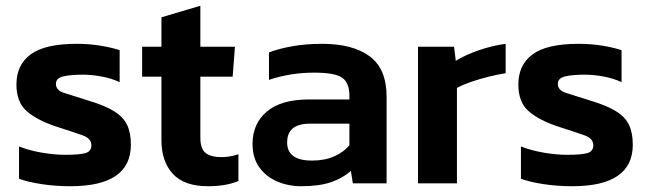

<svg xmlns="http://www.w3.org/2000/svg" viewBox="-20 -636 2252 666"><path d="M224 10Q171 10 123 2.5Q75 -5 46 -16V-128Q81 -114 125 -106.5Q169 -99 206 -99Q256 -99 276.5 -105Q297 -111 297 -132Q297 -156 265.5 -167Q234 -178 172 -198Q107 -220 72 -251Q37 -282 37 -343Q37 -411 86.5 -447.5Q136 -484 246 -484Q290 -484 329 -477.5Q368 -471 395 -462V-351Q368 -364 333 -370.5Q298 -377 268 -377Q225 -377 199.5 -371Q174 -365 174 -345Q174 -323 201.5 -314Q229 -305 287 -287Q344 -270 376 -250Q408 -230 421 -202.5Q434 -175 434 -134Q434 10 224 10Z M701 10Q619 10 579.5 -33Q540 -76 540 -150V-370H473V-474H540V-576L675 -616V-474H795L787 -370H675V-159Q675 -120 693 -105.5Q711 -91 749 -91Q777 -91 807 -101V-8Q785 1 759 5.5Q733 10 701 10Z M1025 10Q980 10 941.5 -6.5Q903 -23 879.5 -55.5Q856 -88 856 -137Q856 -207 905.5 -249Q955 -291 1052 -291H1192V-304Q1192 -348 1167.5 -366Q1143 -384 1069 -384Q988 -384 913 -359V-454Q946 -467 993.5 -475.5Q1041 -484 1097 -484Q1204 -484 1262.5 -440.5Q1321 -397 1321 -301V0H1204L1197 -43Q1169 -18 1128 -4Q1087 10 1025 10ZM1062 -79Q1107 -79 1140 -94Q1173 -109 1192 -132V-207H1055Q976 -207 976 -142Q976 -79 1062 -79Z M1430 0V-474H1555L1561 -425Q1593 -445 1640.5 -461.5Q1688 -478 1734 -484V-382Q1707 -378 1675 -370Q1643 -362 1614 -352Q1585 -342 1565 -331V0Z M1965 10Q1912 10 1864 2.5Q1816 -5 1787 -16V-128Q1822 -114 1866 -106.5Q1910 -99 1947 -99Q1997 -99 2017.5 -105Q2038 -111 2038 -132Q2038 -156 2006.5 -167Q1975 -178 1913 -198Q1848 -220 1813 -251Q1778 -282 1778 -343Q1778 -411 1827.5 -447.5Q1877 -484 1987 -484Q2031 -484 2070 -477.5Q2109 -471 2136 -462V-351Q2109 -364 2074 -370.5Q2039 -377 2009 -377Q1966 -377 1940.5 -371Q1915 -365 1915 -345Q1915 -323 1942.5 -314Q1970 -305 2028 -287Q2085 -270 2117 -250Q2149 -230 2162 -202.5Q2175 -175 2175 -134Q2175 10 1965 10Z"/></svg>

Font: Kanit Medium
Style: Regular
Weight: 500
Designer: Katatrad Team
Foundry: CadsonDemak
Version: Version 2.000; ttfautohint (v1.8.3)